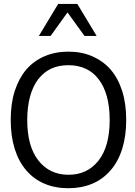

<svg xmlns="http://www.w3.org/2000/svg" viewBox="-20 -962 702 996"><path d="M553 -602Q592.1 -557.4 613.4 -491.1Q634.7 -424.8 634.7 -339.6Q634.7 -256.4 613.9 -189.9Q593.1 -123.3 553 -77.7Q511.9 -30.7 456.7 -8.2Q401.5 14.4 335.1 14.4Q266.3 14.4 211.1 -8.9Q155.9 -32.2 116.8 -77.7Q77.2 -123.3 56.4 -189.4Q35.6 -255.4 35.6 -339.6Q35.6 -425.7 56.7 -490.6Q77.7 -555.4 116.8 -602Q155.9 -646.5 211.4 -670.3Q266.8 -694.1 335.1 -694.1Q404 -694.1 459.7 -669.6Q515.3 -645 553 -602ZM549 -339.6Q549 -408.9 534.2 -462.1Q519.3 -515.3 491.6 -551Q463.9 -587.6 424.3 -605.7Q384.7 -623.8 335.6 -623.8Q284.2 -623.8 246 -606.2Q207.9 -588.6 178.2 -551Q150.5 -514.9 135.9 -461.1Q121.3 -407.4 121.3 -339.6Q121.3 -202.5 179.5 -129Q237.6 -55.4 335.6 -55.4Q433.2 -55.4 491.1 -129Q549 -202.5 549 -339.6ZM481.2 -775.7H418.3L330.2 -897.5L242.6 -775.7H181.7L281.7 -941.6H381.2Z"/></svg>

Font: Shan Wanhai
Style: Regular
Weight: 400
Designer: Khon Soe Zaw Thu
Foundry: Shan Unicode
Version: Version 1.00 June 3, 2017, initial release